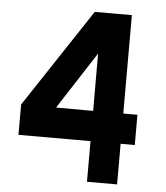

<svg xmlns="http://www.w3.org/2000/svg" viewBox="-51 -746 683 791"><g transform="rotate(5 290.5 -350.0)"><path d="M338 0V-168H40V-293.5L309 -700H462.5V-293H521V-168H462.5V0ZM184.5 -293.5 338 -293 337.5 -530Z"/></g></svg>

Font: Urbanist
Style: Bold
Weight: 700
Designer: Corey Hu
Foundry: Corey Hu
Version: Version 1.330; ttfautohint (v1.8.4.7-5d5b)